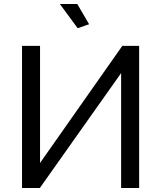

<svg xmlns="http://www.w3.org/2000/svg" viewBox="-20 -939 805 959"><path d="M279 -919 368 -798 425 -818 366 -919ZM90 0H179L585 -574V0H675V-710H591L180 -125V-710H90Z"/></svg>

Font: FIGSv2-sans-serif Medium
Style: Regular
Weight: 500
Designer: Matt McInerney, Pablo Impallari, Rodrigo Fuenzalida,Mirko Velimirovic
Foundry: Matt McInerney, Pablo Impallari, Rodrigo Fuenzalida
Version: Version 4.021;hotconv 1.0.109;makeotfexe 2.5.65596